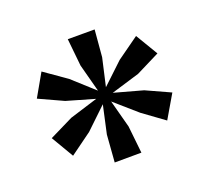

<svg xmlns="http://www.w3.org/2000/svg" viewBox="-94 -955 815 746"><g transform="rotate(-20 313.0 -582.0)"><path d="M162 -547 278 -583 162 -616.5 61.5 -662.5 114.5 -755.5 206 -691.5 295.5 -610.5 265 -725.5 253.5 -838.5H364.5L355 -727L329 -612.5L415.5 -694L507 -759.5L562 -667.5L464 -618.5L346.5 -583L464.5 -550.5L564.5 -505L508.5 -409.5L420.5 -473.5L329 -553.5L359.5 -439L371.5 -326.5L261 -326L269.5 -438.5L295 -554.5L208 -471.5L118 -406L63.5 -498.5Z"/></g></svg>

Font: Merriweather Text Regular
Style: Bold
Weight: 700
Designer: Eben Sorkin
Foundry: Eben Sorkin
Version: Version 2.100; ttfautohint (v1.7.19-72a1) -l 8 -r 50 -G 200 